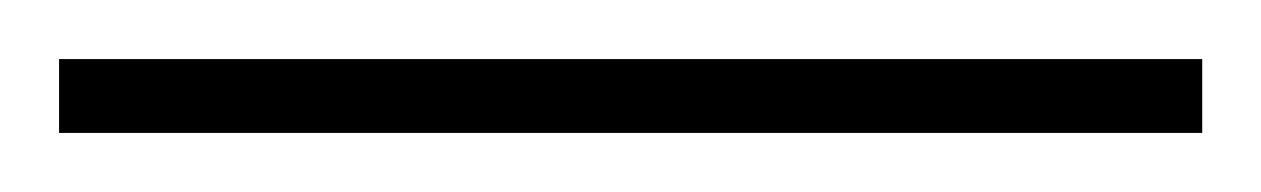

<svg xmlns="http://www.w3.org/2000/svg" viewBox="-22 70 427 65"><path d="M-2 115V90H385V115Z"/></svg>

Font: Noto Sans Tamil Condensed Thin
Style: Regular
Weight: 100
Width: 3
Designer: Jelle Bosma - Monotype Design Team
Foundry: Monotype Imaging Inc.
Version: Version 2.004; ttfautohint (v1.8.4.7-5d5b)